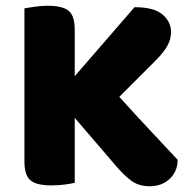

<svg xmlns="http://www.w3.org/2000/svg" viewBox="-20 -637 655 668"><path d="M240 -227V-1Q229 2 206 5Q183 8 159 8Q106 8 85.5 -10Q65 -28 65 -75V-608Q77 -610 100 -613.5Q123 -617 146 -617Q196 -617 218 -600Q240 -583 240 -534V-372L448 -612Q516 -612 545.5 -586.5Q575 -561 575 -526Q575 -500 562 -477Q549 -454 520 -425L395 -300Q460 -228 513 -172Q566 -116 598 -81Q598 -59 590 -42Q582 -25 568.5 -13Q555 -1 538 5Q521 11 502 11Q461 11 435 -9.5Q409 -30 385 -58Z"/></svg>

Font: Baloo Tammudu 2 ExtraBold
Style: Regular
Weight: 800
Designer: Maithili Shingre, Omkar Shende and Ek Type
Foundry: Ek Type
Version: Version 1.640;hotconv 1.0.111;makeotfexe 2.5.65597; ttfautoh